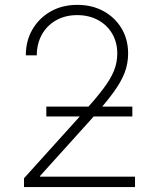

<svg xmlns="http://www.w3.org/2000/svg" viewBox="-20 -757 641 777"><path d="M77.1 0V-35.6L317.4 -301.8Q368.2 -358.4 398.2 -398.2Q428.2 -438 441.4 -471.2Q454.6 -504.4 454.6 -540Q454.6 -585.9 433.8 -621.1Q413.1 -656.2 376.5 -676Q339.8 -695.8 292.5 -695.8Q243.7 -695.8 206.5 -674.6Q169.4 -653.3 149.2 -616.5Q128.9 -579.6 128.9 -533.2H84.5Q84.5 -591.8 111.3 -637.9Q138.2 -684.1 185.1 -710.7Q231.9 -737.3 293 -737.3Q353 -737.3 399.4 -711.7Q445.8 -686 472.2 -641.6Q498.5 -597.2 498.5 -540.5Q498.5 -500 484.4 -462.6Q470.2 -425.3 436.8 -379.9Q403.3 -334.5 345.2 -270L142.1 -44.9V-42H526.4V0ZM167.5 -285.6V-325.7H515.6V-285.6Z"/></svg>

Font: Inter 18pt ExtraLight
Style: Regular
Weight: 250
Designer: Rasmus Andersson
Foundry: rsms
Version: Version 4.001;git-66647c0bb